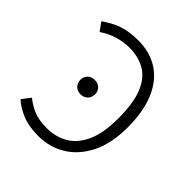

<svg xmlns="http://www.w3.org/2000/svg" viewBox="-190 -833 980 980"><g transform="rotate(45 300.0 -343.0)"><path d="M252 -696.5Q337 -696.5 398.8 -656.5Q460.5 -616.5 494.2 -538Q528 -459.5 528 -343.5Q528 -229 489 -150.2Q450 -71.5 384 -30.8Q318 10 237 10Q165.5 10 117 -10.8Q68.5 -31.5 39 -59.5L75 -106Q102 -83 140.5 -66Q179 -49 238 -49Q300 -49 350.8 -77.5Q401.5 -106 431.5 -170.5Q461.5 -235 461.5 -343.5Q461.5 -455 434.5 -519.2Q407.5 -583.5 359 -611Q310.5 -638.5 245.5 -638.5Q208 -638.5 166.5 -627Q125 -615.5 82 -587L49.5 -632Q92.5 -663 139 -679.8Q185.5 -696.5 252 -696.5ZM237 -396.9Q261.6 -396.9 276.3 -382Q290.9 -367.1 290.9 -346Q290.9 -323.4 276.3 -308.2Q261.6 -293 237 -293Q213.8 -293 199.4 -308.2Q185 -323.4 185 -346Q185 -367.1 199.4 -382Q213.8 -396.9 237 -396.9Z"/></g></svg>

Font: Fira Code Light Light
Style: Regular
Weight: 300
Monospace: yes
Version: Version 5.002